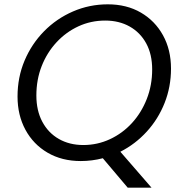

<svg xmlns="http://www.w3.org/2000/svg" viewBox="-20 -732 829 887"><path d="M353 12Q266 12 200 -26.5Q134 -65 97.5 -132.5Q61 -200 61 -286Q61 -375 93.5 -452Q126 -529 183.5 -587.5Q241 -646 317 -679Q393 -712 478 -712Q565 -712 630.5 -674Q696 -636 733 -569Q770 -502 770 -415Q770 -331 740.5 -256.5Q711 -182 658 -124Q605 -66 536 -31L680 135H570L455 -1Q405 12 353 12ZM365 -62Q430 -62 488 -89Q546 -116 589.5 -163.5Q633 -211 658 -274.5Q683 -338 683 -411Q683 -481 655.5 -531.5Q628 -582 579 -609.5Q530 -637 466 -637Q400 -637 342.5 -610.5Q285 -584 241 -536.5Q197 -489 172.5 -426.5Q148 -364 148 -291Q148 -221 175.5 -169.5Q203 -118 252 -90Q301 -62 365 -62Z"/></svg>

Font: DeepMind Sans
Style: Italic
Weight: 400
Italic angle: -10°
Designer: Jonny Pinhorn / Modifications: Colophon Foundry
Foundry: Colophon Foundry
Version: Version 1.002; ttfautohint (v1.8.2)